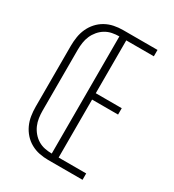

<svg xmlns="http://www.w3.org/2000/svg" viewBox="-178 -838 855 941"><g transform="rotate(30 250.0 -367.5)"><path d="M240 0V-735H435V-699H279V-400H426V-364H279V-36H435V0ZM240 0Q215 0 190 -5Q165 -10 142.5 -22.5Q120 -35 103 -54Q86 -73 75.5 -96Q65 -119 61 -144.5Q57 -170 57 -195V-540Q57 -565 61 -590.5Q65 -616 75.5 -639Q86 -662 103 -681Q120 -700 142.5 -712.5Q165 -725 190 -730Q215 -735 240 -735V-699Q220 -699 200 -695Q180 -691 162.5 -680.5Q145 -670 131.5 -654Q118 -638 110 -619.5Q102 -601 99 -580.5Q96 -560 96 -540V-195Q96 -175 99 -154.5Q102 -134 110 -115.5Q118 -97 131.5 -81Q145 -65 162.5 -54.5Q180 -44 200 -40Q220 -36 240 -36Z"/></g></svg>

Font: Iosevka Term Curly Extralight
Style: Regular
Weight: 200
Designer: Belleve Invis
Foundry: Belleve Invis
Version: Version 32.3.0